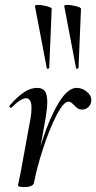

<svg xmlns="http://www.w3.org/2000/svg" viewBox="-20 -752 391 780"><path d="M292 -395Q313 -395 332 -380Q351 -365 351 -346Q351 -330 340.5 -318.5Q330 -307 314 -307Q303 -307 296 -311.5Q289 -316 281 -325Q276 -330 270.5 -334.5Q265 -339 258 -339Q238 -339 209 -282.5Q180 -226 154.5 -147Q129 -68 118 -9L108 -10Q124 -95 153 -184.5Q182 -274 218.5 -334.5Q255 -395 292 -395ZM53 1Q54 -5 59.5 -30Q65 -55 68 -74L104 -271Q108 -294 108 -313Q108 -353 86 -353Q65 -353 27 -315Q26 -314 24 -314Q21 -314 19 -317.5Q17 -321 19 -323Q51 -360 78 -377.5Q105 -395 131 -395Q152 -395 162 -382Q172 -369 172 -338Q172 -314 166 -276L118 -9Q116 -1 106 3.5Q96 8 79 8Q53 8 53 1ZM135 -732Q151 -732 171 -726.5Q191 -721 190 -716L180 -476Q180 -474 175 -473Q170 -472 170 -475L122 -727Q121 -732 135 -732ZM254 -732Q270 -732 290 -726.5Q310 -721 309 -716L299 -476Q299 -474 294 -473Q289 -472 289 -475L241 -727Q240 -732 254 -732Z"/></svg>

Font: Cormorant Infant Medium
Style: Italic
Weight: 500
Italic angle: -10°
Designer: Christian Thalmann (Catharsis Fonts)
Foundry: Catharsis Fonts
Version: Version 4.000